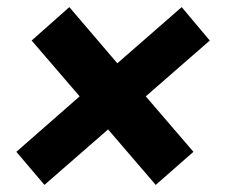

<svg xmlns="http://www.w3.org/2000/svg" viewBox="-20 -644 641 540"><path d="M390 -373 524 -217 418 -124 284 -280 105 -124 26 -217 204 -373 69 -530 175 -624 310 -466 491 -624 570 -530Z"/></svg>

Font: Morrison ExtraBold
Style: Regular
Weight: 800
Designer: Pablo Impallari, Rodrigo Fuenzalida (Modified by Dan O. Williams)
Version: Version 0.03;June 6, 2019;FontCreator 11.5.0.2425 64-bit; tt